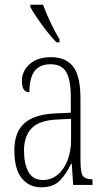

<svg xmlns="http://www.w3.org/2000/svg" viewBox="-20 -786 451 816"><path d="M154 10Q104 10 72.5 -28.5Q41 -67 41 -147Q41 -225 84.5 -263Q128 -301 218 -304L281 -307V-371Q281 -446 261.5 -479.5Q242 -513 195 -513Q149 -513 127 -484Q105 -455 105 -394Q73 -394 73 -441Q73 -484 106 -513.5Q139 -543 197 -543Q259 -543 290.5 -503.5Q322 -464 322 -367V-105Q322 -52 332.5 -38Q343 -24 371 -24H373V0H291L285 -90H282Q262 -47 234.5 -18.5Q207 10 154 10ZM162 -21Q198 -21 225 -43.5Q252 -66 267 -104.5Q282 -143 282 -191V-281L223 -278Q147 -275 114.5 -241Q82 -207 82 -146Q82 -90 101 -55.5Q120 -21 162 -21ZM220 -606Q202 -624 179.5 -652.5Q157 -681 137.5 -710Q118 -739 109 -756V-766H163Q175 -732 195 -690Q215 -648 233 -619V-606Z"/></svg>

Font: Noto Serif Bengali ExtraCondensed ExtraLight
Style: Regular
Weight: 200
Width: 2
Designer: Juan Bruce, Universal Thirst, Indian Type Foundry and the Monotype Design Team.
Foundry: Monotype Imaging Inc.
Version: Version 2.003; ttfautohint (v1.8.4.7-5d5b)